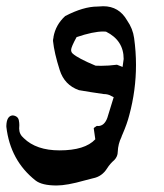

<svg xmlns="http://www.w3.org/2000/svg" viewBox="-59 -333 514 601"><path d="M118.2 247.6Q72.3 247.6 52.2 231.9Q-26.9 169.4 -39.1 64V60.1Q-38.1 30.8 -20.5 28.3Q-13.2 28.3 -7.3 32.2Q-1.5 36.1 0 43.7Q1.5 51.3 1.5 58.6L1 69.3Q1 87.4 15.6 99.6Q54.7 137.7 127.4 137.7Q207 137.7 239.3 103L234.4 68.4Q235.8 66.4 238 65.2Q240.2 64 241.9 62.5Q243.7 61 245.1 61L247.6 61.5Q267.6 61.5 276.9 36.1L296.9 -28.8L290 -32.2Q279.8 -38.6 265.6 -38.6Q221.2 -44.9 188 -50.8Q142.6 -66.9 127.9 -113.8Q110.8 -167 106.9 -205.1Q106.9 -210 108.4 -215.3V-217.3Q115.2 -255.4 145 -282.7Q202.1 -312.5 246.1 -312.5L264.2 -313.5Q313.5 -313.5 338.9 -269Q356.9 -243.2 360.8 -213.9Q366.7 -171.4 366.7 -129.9Q366.7 -50.3 345.7 27.3Q338.9 54.2 324.7 86.9Q321.3 94.2 321.3 95.7Q310.5 117.7 309.6 142.1Q309.6 156.7 298.8 168Q285.6 179.2 276.4 193.8Q260.3 219.7 231.9 225.1L205.6 231.9Q150.4 247.6 118.2 247.6ZM324.7 -123.5 328.1 -148.4Q328.1 -206.5 272.9 -233.9L264.6 -234.4Q232.4 -234.4 180.7 -216.8Q163.6 -185.5 163.6 -176.8Q163.6 -169.4 168.9 -165Q185.1 -150.4 240.2 -127.4L257.8 -127Q280.8 -127 307.1 -130.4Z"/></svg>

Font: Kurland
Style: Regular
Weight: 400
Designer: GGBot
Version: 0.22